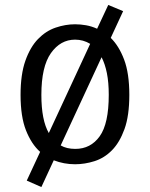

<svg xmlns="http://www.w3.org/2000/svg" viewBox="-20 -653 605 775"><path d="M63 -270Q63 -353 82.5 -408Q102 -463 133.5 -495.5Q165 -528 204.5 -541.5Q244 -555 283 -555Q305 -555 327.5 -551Q350 -547 372 -537L417 -633L477 -608L427 -500Q460 -468 481 -412.5Q502 -357 502 -270Q502 -186 482.5 -132Q463 -78 432 -46.5Q401 -15 361.5 -2.5Q322 10 283 10Q238 10 197 -6L147 102L88 76L142 -40Q107 -71 85 -126.5Q63 -182 63 -270ZM147 -270Q147 -168 177 -116L344 -476Q316 -493 283 -493Q224 -493 185.5 -438.5Q147 -384 147 -270ZM419 -270Q419 -320 411.5 -357.5Q404 -395 390 -422L225 -66Q249 -52 284 -52Q346 -52 382.5 -103Q419 -154 419 -270Z"/></svg>

Font: Carrois Gothic
Style: Regular
Weight: 400
Designer: Ralph du Carrois
Foundry: Ralph du Carrois
Version: Version 1.002